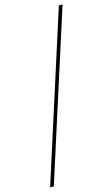

<svg xmlns="http://www.w3.org/2000/svg" viewBox="-143 -877 616 1058"><g transform="rotate(-15 165.5 -348.0)"><path d="M310 -826H331L25 130H4Z"/></g></svg>

Font: Montserrat arm Thin
Style: Regular
Weight: 250
Designer: Julieta Ulanovsky
Foundry: Julieta Ulanovsky
Version: Version 6.000;PS 006.000;hotconv 1.0.88;makeotf.lib2.5.64775